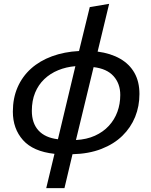

<svg xmlns="http://www.w3.org/2000/svg" viewBox="-20 -796 787 1001"><path d="M221 185 264 6Q153 -6 100 -65.5Q47 -125 47 -214Q47 -284 71.5 -340.5Q96 -397 141.5 -438Q187 -479 251 -502.5Q315 -526 392 -530L448 -759L549 -776L489 -527Q557 -518 606 -490Q655 -462 681 -416Q707 -370 707 -306Q707 -242 684.5 -186.5Q662 -131 618 -88Q574 -45 508.5 -19.5Q443 6 358 8L316 185ZM282 -70 373 -451Q325 -447 283.5 -430Q242 -413 211 -383.5Q180 -354 163 -312.5Q146 -271 146 -218Q146 -154 180.5 -116Q215 -78 282 -70ZM376 -66Q432 -69 475 -88.5Q518 -108 547.5 -140Q577 -172 592 -213Q607 -254 607 -301Q607 -360 572 -399Q537 -438 468 -446Z"/></svg>

Font: Ubuntu Sans Medium
Style: Italic
Weight: 500
Italic angle: -13.5°
Designer: Dalton Maag Ltd
Foundry: Dalton Maag Ltd
Version: Version 1.006